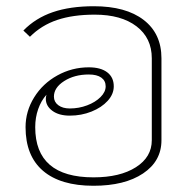

<svg xmlns="http://www.w3.org/2000/svg" viewBox="-20 -586 615 616"><path d="M498 -399V-136Q498 -69 439 -29.5Q380 10 280 10Q174 10 118 -38Q62 -86 62 -178Q62 -229 89.5 -273.5Q117 -318 164 -344Q211 -370 265 -370Q303 -370 324 -354Q345 -338 345 -309Q345 -284 325.5 -262.5Q306 -241 273.5 -228Q241 -215 204 -215Q169 -215 148 -230.5Q127 -246 127 -269Q127 -274 129 -282Q112 -263 102.5 -236Q93 -209 93 -178Q93 -17 280 -17Q365 -17 416 -49.5Q467 -82 467 -136V-399Q467 -464 418 -501.5Q369 -539 284 -539Q214 -539 163.5 -522Q113 -505 76 -468L55 -488Q94 -528 149.5 -547Q205 -566 281 -566Q384 -566 441 -522Q498 -478 498 -399ZM153 -276Q153 -259 167 -248.5Q181 -238 204 -238Q233 -238 259.5 -248Q286 -258 302.5 -274.5Q319 -291 319 -309Q319 -327 305 -337Q291 -347 265 -347Q219 -347 186 -326Q153 -305 153 -276Z"/></svg>

Font: KoHo ExtraLight
Style: Regular
Weight: 275
Version: Version 1.000; ttfautohint (v1.6)